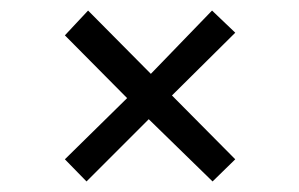

<svg xmlns="http://www.w3.org/2000/svg" viewBox="-20 -413 567 364"><path d="M306 -232 426 -351 382 -393 266 -273 147 -393 103 -346 221 -227 103 -111 144 -69 262 -187 383 -69 426 -111Z"/></svg>

Font: Libertinus Serif Semibold
Style: Regular
Weight: 600
Designer: Philipp H. Poll, Khaled Hosny
Foundry: Caleb Maclennan
Version: Version 7.050;RELEASE